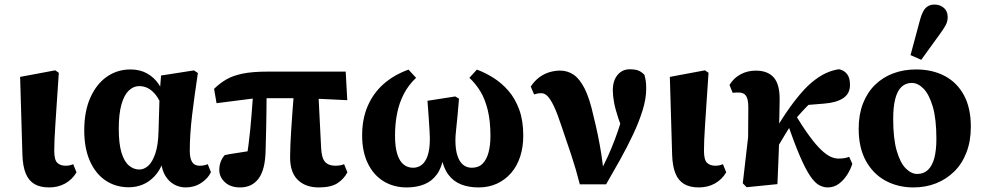

<svg xmlns="http://www.w3.org/2000/svg" viewBox="-20 -801 4277 836"><path d="M193.8 15.1Q155 15.1 129.9 0.3Q104.7 -14.6 92 -45.8Q79.3 -77 77.6 -126.4L67.6 -466.2L220.4 -494.8L236.1 -484.1Q230.8 -405.5 227.1 -350.6Q223.5 -295.7 221 -257.7Q218.5 -219.7 217.3 -192.8Q216.2 -166 216.2 -144.5Q216.2 -105 229.4 -92.2Q242.6 -79.4 265.6 -79.4Q275.2 -79.4 283.4 -81.2Q291.5 -82.9 298.7 -86.2L313.1 -50.6Q294.7 -19.4 263.8 -2.1Q232.9 15.1 193.8 15.1Z M541 14.4Q483.8 14.4 440 -14.9Q396.3 -44.1 371.5 -99.8Q346.8 -155.5 346.8 -233.4Q346.8 -316.2 373.4 -375.9Q400 -435.5 445.4 -467.1Q490.8 -498.6 548.4 -498.6Q589.4 -498.6 620.9 -481Q652.3 -463.4 672.7 -432.1Q693.1 -400.8 699.3 -359.1H706.6L687.4 -332.4Q675.3 -365.1 659.7 -385.7Q644 -406.3 625.7 -416.2Q607.5 -426.1 586.2 -426.1Q561.2 -426.1 540.7 -406.6Q520.3 -387.1 508.7 -345.9Q497.1 -304.6 497.1 -240.5Q497.1 -175.9 508.8 -136.9Q520.6 -97.9 541.1 -80.4Q561.6 -62.9 586.9 -62.9Q607.7 -62.9 625.9 -79.6Q644.1 -96.2 656.5 -133.1Q668.9 -169.9 670.2 -228.4L675.1 -394.1L681.3 -472.2L824.5 -494.5L841.6 -483.1Q834.3 -434 827.8 -387.6Q821.3 -341.3 816.3 -298.7Q811.3 -256.1 808.8 -217.4Q806.3 -178.7 806.3 -144.7Q806.3 -111.8 816.5 -95.6Q826.6 -79.4 848.9 -79.4Q859.6 -79.4 868.5 -81.2Q877.4 -82.9 884.5 -86.2L898.5 -51.3Q885.8 -24.1 856 -4.5Q826.2 15.1 788.2 15.1Q762.2 15.1 739 2.6Q715.8 -9.9 700.3 -34.9Q684.8 -60 681.8 -96.4L690.2 -96.1Q675.7 -57.5 652.5 -33.2Q629.4 -8.8 601.1 2.8Q572.9 14.4 541 14.4Z M1025.6 15.1Q983.7 15.1 959.3 -7.6Q934.8 -30.3 934.8 -61.1Q934.8 -79.8 940.7 -95.9Q946.5 -112.1 958.7 -125.8Q977.8 -129.8 1005.8 -134Q1033.8 -138.3 1062.1 -142.8Q1090.4 -147.3 1110.7 -149.4L1053.7 -111.5Q1058 -139.8 1062.1 -170.9Q1066.1 -202 1069.3 -234.3Q1072.5 -266.5 1075.1 -298.8Q1077.7 -331.1 1079.9 -362.3Q1082.1 -393.5 1083.8 -421.9H1141.2Q1141.2 -397.1 1140.7 -370.3Q1140.2 -343.5 1140.1 -314.8Q1139.9 -286.2 1139.3 -257.6Q1138.7 -229.1 1137.9 -200.7Q1137.1 -172.3 1136.5 -145.9Q1135 -62.8 1106.2 -23.8Q1077.4 15.1 1025.6 15.1ZM922.9 -351.7 912.1 -414.2Q937.1 -438.5 965.1 -454.9Q993.2 -471.4 1035.7 -480.3Q1078.3 -489.2 1145.9 -489.2H1485.2L1492.1 -364.8L1315.5 -373.3H1092.4ZM1368.2 15.1Q1310.5 15.1 1276.8 -17.5Q1243.1 -50.1 1243.1 -116.4Q1243.1 -141.9 1244.5 -172Q1245.8 -202.1 1248.2 -239.2Q1250.5 -276.3 1253.9 -321.4Q1257.3 -366.4 1261.8 -421.9H1364.9L1378.2 -157.7Q1380.2 -112.7 1395.5 -96Q1410.9 -79.4 1439.9 -79.4Q1451.3 -79.4 1461.2 -81.2Q1471 -82.9 1478.2 -86.2L1492.6 -50.6Q1477.4 -21.5 1449.1 -3.2Q1420.8 15.1 1368.2 15.1Z M1750.8 15.1Q1693.5 15.1 1649.5 -12.2Q1605.5 -39.5 1581.2 -90.5Q1556.8 -141.5 1556.8 -211.5Q1556.8 -283.1 1581 -339.2Q1605.1 -395.2 1650 -435.1Q1695 -474.9 1758.7 -497.9L1791.7 -462.2Q1758.8 -431.2 1738.6 -392.5Q1718.4 -353.7 1709.2 -308Q1700 -262.4 1700 -210.5Q1700 -161.2 1709.7 -130.3Q1719.3 -99.4 1737.1 -85Q1754.8 -70.6 1778.5 -70.6Q1800.2 -70.6 1816.7 -83.5Q1833.2 -96.3 1842.5 -124.5Q1851.7 -152.7 1851.7 -198Q1851.7 -208.9 1850.4 -230.1Q1849 -251.3 1847 -284.6Q1845 -317.8 1841.3 -362.2L1962.5 -381.1L1978.6 -371.2Q1975.9 -334.3 1972.3 -298.8Q1968.8 -263.2 1965.9 -235.2Q1962.9 -207.1 1962.9 -191.7Q1962.9 -150.1 1971.7 -123.3Q1980.4 -96.5 1996.4 -83.5Q2012.5 -70.6 2034.3 -70.6Q2063.7 -70.6 2081.4 -88.5Q2099 -106.5 2107.3 -137.7Q2115.5 -169 2115.5 -208.1Q2115.5 -273.3 2104 -320.7Q2092.6 -368.1 2072.2 -402.2Q2051.7 -436.2 2023.8 -462.2L2056.5 -497.9Q2093.1 -484.5 2128.9 -461.9Q2164.6 -439.4 2193.9 -405.6Q2223.2 -371.8 2240.8 -323.8Q2258.4 -275.9 2258.4 -210.5Q2258.4 -160.4 2244.9 -119.1Q2231.4 -77.8 2205.6 -47.9Q2179.7 -18 2143.8 -1.4Q2107.9 15.1 2063.8 15.1Q2021.2 15.1 1987.7 2Q1954.2 -11.2 1932.1 -40.8Q1910.1 -70.3 1901.7 -118.3H1911.5Q1903.4 -70.4 1881.8 -41Q1860.2 -11.6 1827 1.7Q1793.8 15.1 1750.8 15.1Z M2504.6 1.5Q2487.6 -65.6 2467 -127.3Q2446.5 -189.1 2424.5 -252.8Q2406.7 -307.2 2392 -338.1Q2377.2 -369 2364.3 -382.1Q2351.4 -395.2 2337.5 -395.2Q2327.5 -395.2 2320.4 -393.8Q2313.2 -392.5 2305.5 -389.8L2291 -424Q2308 -449.8 2328.8 -464.9Q2349.7 -480.1 2372.8 -486.8Q2396 -493.6 2418.5 -493.6Q2450.7 -493.6 2477.1 -476.1Q2503.5 -458.5 2525.2 -416.2Q2546.8 -373.9 2563.2 -299.9Q2574.8 -253.7 2583.3 -212.2Q2591.8 -170.6 2598.2 -130.1Q2604.6 -89.7 2608.4 -44.8H2588.2L2596.3 -59.2Q2612.6 -88.9 2627.7 -122.3Q2642.7 -155.7 2656.6 -192.2Q2670.6 -228.6 2682.7 -268.4Q2694.7 -308.1 2704.8 -350.5L2707.5 -194Q2685.2 -246.8 2672.2 -286.2Q2659.1 -325.6 2653.7 -355.2Q2648.3 -384.8 2648.3 -407.3Q2648.3 -450.5 2669.1 -474.9Q2689.8 -499.3 2721.6 -499.3Q2746.5 -499.3 2760 -493.7Q2773.5 -488.1 2785.9 -475.3Q2790 -460.2 2791.9 -447.2Q2793.7 -434.1 2793.7 -414.3Q2793.7 -371.2 2777.9 -320.3Q2762.1 -269.4 2736.2 -214.7Q2710.3 -159.9 2679.7 -105Q2649.2 -50.1 2619.1 1.5Z M3022.8 15.1Q2984 15.1 2958.9 0.3Q2933.7 -14.6 2921 -45.8Q2908.3 -77 2906.6 -126.4L2896.6 -466.2L3049.4 -494.8L3065.1 -484.1Q3059.8 -405.5 3056.1 -350.6Q3052.5 -295.7 3050 -257.7Q3047.5 -219.7 3046.3 -192.8Q3045.2 -166 3045.2 -144.5Q3045.2 -105 3058.4 -92.2Q3071.6 -79.4 3094.6 -79.4Q3104.2 -79.4 3112.4 -81.2Q3120.5 -82.9 3127.7 -86.2L3142.1 -50.6Q3123.7 -19.4 3092.8 -2.1Q3061.9 15.1 3022.8 15.1Z M3231 14.2 3214.2 -2.8 3237.4 -203.8 3238.3 -333.2Q3238.3 -368.2 3228.7 -383.2Q3219.1 -398.2 3196.3 -398.2Q3190.6 -398.2 3183.1 -397.9Q3175.5 -397.6 3170.1 -397L3156.3 -431.3Q3174.8 -461.6 3204.8 -477.5Q3234.7 -493.5 3271.1 -493.5Q3322.6 -493.5 3349 -463.7Q3375.3 -433.9 3374.7 -367.1Q3374.4 -332 3373.4 -293.2Q3372.4 -254.4 3371.1 -216.4L3373.3 -212.8Q3372.3 -178.4 3370.8 -139.6Q3369.3 -100.9 3367.8 -64.6Q3366.3 -28.3 3365 0.7ZM3341.9 -116.5 3296 -155.3H3311.6L3328.1 -185.2Q3354.2 -235.2 3386.6 -285.3Q3418.9 -335.5 3452.2 -376.7Q3485.5 -418 3513.5 -441.4Q3546.3 -468.7 3574.8 -481.9Q3603.2 -495.2 3632.8 -499.6Q3654 -495.6 3667.5 -479.5Q3681 -463.3 3681 -431.3Q3681 -392.9 3651.1 -373.4Q3621.3 -353.9 3567.7 -349.8L3465.3 -341.5L3561.4 -396.4Q3538 -379 3516 -359Q3494 -339.1 3474.1 -317.3Q3454.2 -295.5 3435 -272.3L3426.6 -260.8Q3412.3 -238 3398.1 -214.9Q3384 -191.7 3370 -167.8Q3356.1 -143.8 3341.9 -116.5ZM3583.9 15.1Q3565.8 15.1 3547 5.3Q3528.2 -4.6 3507.8 -34.5Q3487.4 -64.4 3462.1 -123.1Q3436.9 -181.8 3403.8 -279.2L3437.8 -310.1Q3475.1 -248.4 3504 -209.2Q3532.8 -169.9 3555.4 -148.6Q3577.9 -127.2 3596.2 -118.8Q3614.4 -110.5 3630.9 -110.5Q3645.5 -110.5 3656.9 -112.5Q3668.3 -114.5 3677.4 -118.2L3691.1 -87.9Q3684.1 -64 3668.7 -40.1Q3653.4 -16.2 3632.2 -0.5Q3610.9 15.1 3583.9 15.1Z M3957.3 15.1Q3890.1 15.1 3835.9 -14.1Q3781.8 -43.4 3750.3 -100.5Q3718.8 -157.7 3718.8 -240.5Q3718.8 -301.9 3737.4 -350.1Q3756.1 -398.3 3789.8 -431.3Q3823.5 -464.3 3869.1 -481.5Q3914.7 -498.6 3968.6 -498.6Q4039.4 -498.6 4093 -470.5Q4146.7 -442.3 4177 -386.8Q4207.2 -331.2 4207.2 -249Q4207.2 -186.8 4188.2 -137.4Q4169.2 -88 4135 -54.3Q4100.7 -20.6 4055.6 -2.7Q4010.5 15.1 3957.3 15.1ZM3973.8 -43.6Q4002 -43.6 4020.5 -61.2Q4039.1 -78.8 4048.2 -112.8Q4057.2 -146.8 4057.2 -196.6Q4057.2 -282.8 4041.6 -336.2Q4025.9 -389.6 4001.5 -414.7Q3977 -439.9 3950.1 -439.9Q3923.4 -439.9 3905.3 -422.7Q3887.2 -405.6 3878.1 -370.7Q3869.1 -335.9 3869.1 -283.2Q3869.1 -197.7 3884.4 -144.8Q3899.7 -91.9 3923.8 -67.8Q3947.9 -43.6 3973.8 -43.6ZM3944.6 -561 3985.8 -714Q3995.9 -751.8 4010.7 -766.5Q4025.5 -781.2 4048.5 -781.2Q4072.8 -781.2 4089.6 -766.8Q4106.4 -752.4 4106.4 -726.9Q4106.4 -707.5 4097.5 -691.1Q4088.7 -674.8 4071 -650.8L3991.2 -540.6Z"/></svg>

Font: Source Serif 4 Variable
Style: Regular
Weight: 400
Designer: Frank Grießhammer
Foundry: Adobe
Version: Version 4.005;hotconv 1.1.0;makeotfexe 2.6.0